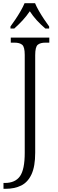

<svg xmlns="http://www.w3.org/2000/svg" viewBox="-20 -951 364 1211"><path d="M2 240V203H10Q76 203 106 160.5Q136 118 136 13V-605Q136 -655 120 -668.5Q104 -682 71 -682H48V-714H291V-682H267Q234 -682 218 -668.5Q202 -655 202 -603V12Q202 98 179 148Q156 198 114 219Q72 240 13 240ZM46 -784Q60 -803 77.5 -829Q95 -855 110.5 -882Q126 -909 135 -931H201Q210 -909 225.5 -882Q241 -855 258.5 -829Q276 -803 290 -784V-771H266Q236 -797 212 -823Q188 -849 168 -880Q147 -849 123 -823Q99 -797 70 -771H46Z"/></svg>

Font: Noto Serif SemiCondensed Light
Style: Regular
Weight: 300
Width: 4
Designer: Monotype Design Team
Foundry: Monotype Imaging Inc.
Version: Version 2.013